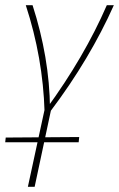

<svg xmlns="http://www.w3.org/2000/svg" viewBox="-22 -428 457 737"><path d="M149 0Q146 -102 128 -204.5Q110 -307 77 -408H103Q135 -309 152 -209.5Q169 -110 170 -10H156Q229 -110 287 -209.5Q345 -309 388 -408H415Q370 -307 309 -204.5Q248 -102 171 0ZM85 289 151 -16H176L111 289ZM280 118H-2L0 100L282 98Z"/></svg>

Font: Ysabeau Infant Thin
Style: Italic
Weight: 250
Italic angle: -12°
Designer: Christian Thalmann (Catharsis Fonts)
Version: Version 2.001;gftools[0.9.30]; featfreeze: ss01,ss02,lnum